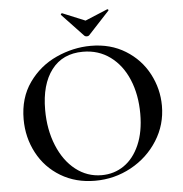

<svg xmlns="http://www.w3.org/2000/svg" viewBox="-56 -857 878 923"><g transform="rotate(-5 383.0 -396.0)"><path d="M49 -312Q49 -415 101 -488.5Q153 -562 234.5 -599Q316 -636 401 -636Q496 -636 568 -591.5Q640 -547 678.5 -474Q717 -401 717 -319Q717 -228 669 -152Q621 -76 540.5 -32Q460 12 366 12Q273 12 200.5 -31.5Q128 -75 88.5 -149.5Q49 -224 49 -312ZM610 -290Q610 -382 579.5 -455Q549 -528 492.5 -569.5Q436 -611 361 -611Q263 -611 209.5 -541Q156 -471 156 -348Q156 -253 187.5 -176Q219 -99 274.5 -55.5Q330 -12 400 -12Q460 -12 507.5 -44.5Q555 -77 582.5 -140Q610 -203 610 -290ZM272 -796 271 -798Q271 -800 273.5 -802.5Q276 -805 278 -804L387 -759L495 -804H497Q499 -804 500.5 -801.5Q502 -799 500 -797L398 -687Q394 -683 387 -683Q379 -683 375 -687Z"/></g></svg>

Font: Cormorant Garamond SemiBold
Style: Regular
Weight: 600
Designer: Christian Thalmann (Catharsis Fonts)
Version: Version 3.000